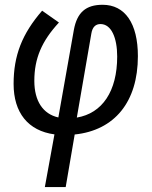

<svg xmlns="http://www.w3.org/2000/svg" viewBox="-20 -547 626 792"><path d="M251 224.6 288.1 7.8C452.6 -9.3 548.8 -126.5 548.8 -315.4C548.8 -450.7 495.6 -527.3 403.3 -527.3C334 -527.3 297.9 -495.6 284.7 -423.8L220.7 -62.5C157.2 -76.7 121.6 -130.4 121.6 -213.4C121.6 -305.7 151.9 -377 223.1 -454.1L153.8 -502.9C70.8 -407.2 36.1 -317.9 36.1 -200.7C36.1 -82.5 95.7 -7.3 204.6 7.3L165 224.6ZM296.9 -62 356.9 -409.2C361.3 -435.5 374.5 -447.8 394.5 -447.8C439.5 -447.8 463.4 -390.6 463.4 -314C463.4 -170.4 401.9 -79.6 296.9 -62Z"/></svg>

Font: Cascadia Mono NF SemiLight
Style: Italic
Weight: 350
Italic angle: -10°
Monospace: yes
Designer: Aaron Bell
Foundry: Saja Typeworks
Version: Version 2404.023